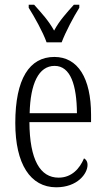

<svg xmlns="http://www.w3.org/2000/svg" viewBox="-20 -786 447 816"><path d="M178 -606H242C259 -651 293 -715 317 -753V-766H294C262 -730 233 -699 210 -656C186 -699 157 -730 125 -766H102V-753C126 -715 162 -651 178 -606ZM219 10C309 10 352 -48 352 -85C352 -100 345 -109 337 -113C319 -70 285 -31 229 -31C151 -31 106 -106 105 -267H367V-298C367 -454 311 -544 211 -544C105 -544 45 -451 45 -263C45 -89 109 10 219 10ZM307 -305H106C109 -430 144 -506 212 -506C280 -506 306 -424 307 -305Z"/></svg>

Font: Noto Serif Georgian ExtraCondensed Light
Style: Regular
Weight: 300
Width: 2
Designer: Monotype Design Team, Akaki Razmadze
Foundry: Google LLC
Version: Version 2.003